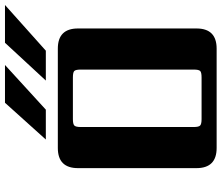

<svg xmlns="http://www.w3.org/2000/svg" viewBox="-78 -790 869 752"><g transform="rotate(-90 356.0 -414.5)"><path d="M152 -622H541Q620 -622 620 -543V-79Q620 0 541 0H152Q73 0 73 -79V-543Q73 -622 152 -622ZM459 -532Q459 -552 453.5 -557.5Q448 -563 428 -563H265Q246 -563 240 -557.5Q234 -552 234 -532V-90Q234 -70 240 -64.5Q246 -59 265 -59H428Q448 -59 453.5 -64.5Q459 -70 459 -90ZM329 -829H477L302 -669H185ZM564 -829H712L533 -669H416Z"/></g></svg>

Font: Sarpanch
Style: Bold
Weight: 700
Designer: Manushi Parikh (Devanagari and Latin), Jyotish Sonowal (Devanagari)
Foundry: Indian Type Foundry
Version: Version 2.004;PS 1.0;hotconv 1.0.78;makeotf.lib2.5.61930; tt